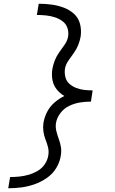

<svg xmlns="http://www.w3.org/2000/svg" viewBox="-20 -853 616 1026"><path d="M24 153Q59 153 94 148.5Q129 144 163.5 132Q198 120 229.5 98.5Q261 77 280.5 45Q300 13 305 -22Q309 -45 305.5 -67Q302 -89 294.5 -109Q287 -129 281.5 -151Q276 -173 279 -195Q284 -224 303 -249Q322 -274 350.5 -287.5Q379 -301 408 -305.5Q437 -310 466 -310L475 -370Q453 -370 430.5 -372.5Q408 -375 387.5 -383Q367 -391 351 -405Q335 -419 329.5 -441Q324 -463 327 -485Q331 -508 345.5 -529Q360 -550 374.5 -570Q389 -590 398 -612.5Q407 -635 411 -658Q416 -693 407.5 -725.5Q399 -758 375 -779.5Q351 -801 320 -812.5Q289 -824 255.5 -828.5Q222 -833 187 -833L177 -773Q202 -773 226 -770.5Q250 -768 272 -761Q294 -754 313 -740.5Q332 -727 340 -704.5Q348 -682 344 -658Q340 -635 325.5 -614.5Q311 -594 296.5 -573.5Q282 -553 273 -530.5Q264 -508 260 -485Q255 -456 260 -427Q265 -398 282.5 -376Q300 -354 324 -340Q295 -326 270.5 -304.5Q246 -283 231.5 -254.5Q217 -226 212 -195Q209 -173 212 -150.5Q215 -128 223 -108Q231 -88 236.5 -66.5Q242 -45 238 -22Q234 3 219 25Q204 47 180.5 60.5Q157 74 132.5 81Q108 88 83.5 90.5Q59 93 34 93Z"/></svg>

Font: Iosevka Sparkle Light Oblique
Style: Regular
Weight: 300
Italic angle: -9°
Designer: Belleve Invis
Foundry: Belleve Invis
Version: Version 4.5.0; ttfautohint (v1.8.3)